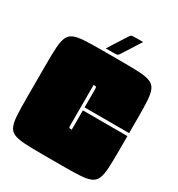

<svg xmlns="http://www.w3.org/2000/svg" viewBox="-200 -991 1039 1120"><g transform="rotate(30 320.0 -430.5)"><path d="M385 -700Q458 -700 504.5 -697.5Q551 -695 577 -684Q603 -673 614 -647Q625 -621 627.5 -575Q630 -529 630 -455V-360H330V-480Q330 -495 327.5 -497.5Q325 -500 310 -500V-230Q310 -215 312.5 -212.5Q315 -210 330 -210V-340H630V-245Q630 -172 627.5 -125.5Q625 -79 614 -53Q603 -27 577 -16Q551 -5 505 -2.5Q459 0 385 0H255Q182 0 135.5 -2.5Q89 -5 63 -16Q37 -27 26 -53Q15 -79 12.5 -125.5Q10 -172 10 -245V-455Q10 -529 12.5 -575Q15 -621 26 -647Q37 -673 63 -684Q89 -695 135.5 -697.5Q182 -700 255 -700ZM435 -861 362 -746Q354 -733 349.5 -727.5Q345 -722 337.5 -721Q330 -720 314 -720H265L338 -835Q346 -848 350.5 -853.5Q355 -859 362.5 -860Q370 -861 386 -861Z"/></g></svg>

Font: Badeen Display
Style: Regular
Weight: 400
Version: Version 1.000; ttfautohint (v1.8.4.7-5d5b)